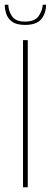

<svg xmlns="http://www.w3.org/2000/svg" viewBox="-27 -789 214 809"><path d="M70 -620H90V0H70ZM78 -684Q42 -684 23.5 -698Q5 -712 -1 -732Q-7 -752 -7 -769H8Q8 -745 23 -721.5Q38 -698 78 -698Q120 -698 136 -721.5Q152 -745 153 -769H167Q167 -733 147 -708.5Q127 -684 78 -684Z"/></svg>

Font: Smooch Sans Thin Thin
Style: Regular
Weight: 250
Version: Version 1.010